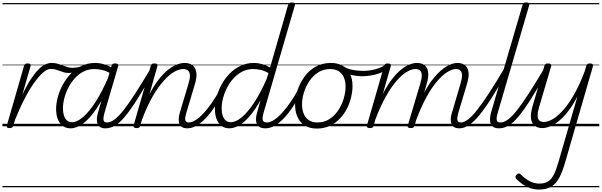

<svg xmlns="http://www.w3.org/2000/svg" viewBox="-20 -1035 4933 1574"><path d="M57 15Q45 15 39 10.5Q33 6 36 -6L177 -495Q181 -506 187.5 -510.5Q194 -515 206 -515Q223 -515 228.5 -509Q234 -503 230 -491L163 -259Q200 -337 233.5 -387Q267 -437 296.5 -466.5Q326 -496 352.5 -507.5Q379 -519 403 -519Q415 -519 419.5 -511.5Q424 -504 422.5 -494Q421 -484 413.5 -477Q406 -470 394 -470Q368 -470 335.5 -442.5Q303 -415 264.5 -362.5Q226 -310 185.5 -233Q145 -156 104 -55L89 -4Q86 6 78.5 10.5Q71 15 57 15ZM0 490H379V500H0ZM0 -20H379V0H0ZM0 -505H379V-500H0ZM0 -1010H379V-1000H0Z M543 -437Q522 -437 504.5 -442Q487 -447 470 -453.5Q453 -460 435.5 -465Q418 -470 395 -470Q384 -470 379.5 -477Q375 -484 376 -494.5Q377 -505 384 -512Q391 -519 403 -519Q430 -519 451.5 -513Q473 -507 493 -499Q513 -491 533 -485Q553 -479 576 -479Q588 -479 609.5 -482Q631 -485 643 -490Q651 -493 655.5 -490Q660 -487 662.5 -481Q665 -475 663 -469Q661 -463 653 -460Q636 -453 616.5 -448Q597 -443 577.5 -440Q558 -437 543 -437ZM379 490V500ZM379 -20V0ZM379 -505V-500ZM379 -1010V-1000Z M557 17Q522 17 495.5 -2Q469 -21 454.5 -56.5Q440 -92 440 -141Q440 -186 453.5 -238Q467 -290 494 -339.5Q521 -389 560 -430Q599 -471 649 -495Q699 -519 761 -519Q797 -519 836.5 -507Q876 -495 908 -472L896 -427Q853 -454 818 -461.5Q783 -469 753 -469Q706 -469 666 -449Q626 -429 594.5 -394.5Q563 -360 541 -317.5Q519 -275 507.5 -230.5Q496 -186 496 -146Q496 -113 504 -87.5Q512 -62 529 -47.5Q546 -33 570 -33Q611 -33 660.5 -75Q710 -117 764 -200.5Q818 -284 871 -408L890 -367Q832 -235 775 -150Q718 -65 663.5 -24Q609 17 557 17ZM844 17Q818 17 802.5 7.5Q787 -2 780 -19Q773 -36 774 -60.5Q775 -85 784 -114L894 -495Q897 -506 904 -510.5Q911 -515 924 -515Q941 -515 946.5 -508Q952 -501 948 -490L838 -115Q825 -70 828.5 -50.5Q832 -31 857 -31Q867 -31 871 -23.5Q875 -16 874 -7Q873 2 865.5 9.5Q858 17 844 17ZM379 490H1014V500H379ZM379 -20H1014V0H379ZM379 -505H1014V-500H379ZM379 -1010H1014V-1000H379Z M844 17Q833 17 828 9.5Q823 2 824.5 -7Q826 -16 834 -23.5Q842 -31 857 -31Q885 -31 917.5 -54.5Q950 -78 991.5 -130Q1033 -182 1088 -267.5Q1143 -353 1217 -476Q1222 -486 1231.5 -485Q1241 -484 1246.5 -477Q1252 -470 1247 -460Q1168 -321 1110 -229Q1052 -137 1007.5 -83Q963 -29 924 -6Q885 17 844 17ZM1014 490V500ZM1014 -20V0ZM1014 -505V-500ZM1014 -1010V-1000Z M1516 17Q1490 17 1473.5 7.5Q1457 -2 1450.5 -19Q1444 -36 1445 -60Q1446 -84 1455 -114L1524 -345Q1537 -387 1537 -414Q1537 -441 1523 -455Q1509 -469 1481 -469Q1449 -469 1409 -446.5Q1369 -424 1324 -375Q1279 -326 1233 -247Q1187 -168 1144 -54L1130 -4Q1127 6 1120.5 10.5Q1114 15 1099 15Q1087 15 1079.5 10Q1072 5 1075 -6L1216 -495Q1220 -506 1226 -510.5Q1232 -515 1245 -515Q1262 -515 1268 -509Q1274 -503 1270 -491L1205 -262Q1242 -333 1280 -382Q1318 -431 1356 -461.5Q1394 -492 1429 -505.5Q1464 -519 1494 -519Q1532 -519 1557 -501Q1582 -483 1589 -444Q1596 -405 1577 -343L1509 -115Q1495 -70 1499 -50.5Q1503 -31 1528 -31Q1538 -31 1542.5 -23.5Q1547 -16 1545.5 -7Q1544 2 1536.5 9.5Q1529 17 1516 17ZM1014 490H1685V500H1014ZM1014 -20H1685V0H1014ZM1014 -505H1685V-500H1014ZM1014 -1010H1685V-1000H1014Z M1515 17Q1504 17 1499 9.5Q1494 2 1495.5 -7Q1497 -16 1505 -23.5Q1513 -31 1528 -31Q1553 -31 1584.5 -51Q1616 -71 1650 -108Q1684 -145 1719 -195.5Q1754 -246 1787 -307Q1792 -316 1800.5 -315Q1809 -314 1815 -307.5Q1821 -301 1817 -292Q1782 -224 1745 -167Q1708 -110 1669.5 -69Q1631 -28 1592 -5.5Q1553 17 1515 17ZM1685 490V500ZM1685 -20V0ZM1685 -505V-500ZM1685 -1010V-1000Z M1859 17Q1824 17 1797.5 -2Q1771 -21 1756.5 -56.5Q1742 -92 1742 -141Q1742 -188 1755.5 -239.5Q1769 -291 1796 -341Q1823 -391 1862 -431Q1901 -471 1951.5 -495Q2002 -519 2063 -519Q2094 -519 2128.5 -509.5Q2163 -500 2194 -482L2342 -995Q2346 -1006 2353 -1010.5Q2360 -1015 2373 -1015Q2390 -1015 2395.5 -1008Q2401 -1001 2397 -990L2142 -115Q2129 -71 2133.5 -51Q2138 -31 2169 -31Q2177 -31 2180.5 -23.5Q2184 -16 2182.5 -7Q2181 2 2174.5 9.5Q2168 17 2157 17Q2128 17 2110.5 7.5Q2093 -2 2085.5 -19Q2078 -36 2078.5 -60Q2079 -84 2088 -114L2116 -214Q2071 -134 2027 -83Q1983 -32 1941 -7.5Q1899 17 1859 17ZM1872 -33Q1912 -33 1960 -72Q2008 -111 2061 -190Q2114 -269 2166 -388L2181 -436Q2143 -457 2112.5 -463Q2082 -469 2055 -469Q2008 -469 1968 -449Q1928 -429 1896 -394.5Q1864 -360 1842 -317.5Q1820 -275 1808.5 -230.5Q1797 -186 1797 -146Q1797 -113 1805.5 -87.5Q1814 -62 1830.5 -47.5Q1847 -33 1872 -33ZM1685 490H2326V500H1685ZM1685 -20H2326V0H1685ZM1685 -505H2326V-500H1685ZM1685 -1010H2326V-1000H1685Z M2156 17Q2145 17 2140 9.5Q2135 2 2136.5 -7Q2138 -16 2146 -23.5Q2154 -31 2169 -31Q2194 -31 2225.5 -51Q2257 -71 2291 -108Q2325 -145 2360 -195.5Q2395 -246 2428 -307Q2433 -316 2441.5 -315Q2450 -314 2456 -307.5Q2462 -301 2458 -292Q2423 -224 2386 -167Q2349 -110 2310.5 -69Q2272 -28 2233 -5.5Q2194 17 2156 17ZM2326 490V500ZM2326 -20V0ZM2326 -505V-500ZM2326 -1010V-1000Z M2577 19Q2520 19 2480 -5.5Q2440 -30 2419.5 -74.5Q2399 -119 2399 -177Q2399 -232 2418 -291.5Q2437 -351 2473.5 -403Q2510 -455 2565 -487Q2620 -519 2693 -519Q2749 -519 2789 -495.5Q2829 -472 2849.5 -429.5Q2870 -387 2870 -330Q2870 -288 2859 -240Q2848 -192 2825 -146Q2802 -100 2766.5 -63Q2731 -26 2683.5 -3.5Q2636 19 2577 19ZM2582 -31Q2639 -31 2682 -59.5Q2725 -88 2754 -132.5Q2783 -177 2798 -228Q2813 -279 2813 -324Q2813 -369 2798.5 -401.5Q2784 -434 2756 -451.5Q2728 -469 2687 -469Q2632 -469 2588.5 -441.5Q2545 -414 2515.5 -369.5Q2486 -325 2471 -275Q2456 -225 2456 -180Q2456 -135 2470.5 -101Q2485 -67 2513.5 -49Q2542 -31 2582 -31ZM2326 490H2927V500H2326ZM2326 -20H2927V0H2326ZM2326 -505H2927V-500H2326ZM2326 -1010H2927V-1000H2326Z M2950 -410Q2906 -410 2861 -420Q2816 -430 2768 -460Q2762 -464 2761.5 -471Q2761 -478 2765 -485.5Q2769 -493 2776 -495.5Q2783 -498 2790 -494Q2826 -471 2868.5 -462.5Q2911 -454 2961 -454Q2990 -454 3023 -459.5Q3056 -465 3087 -476.5Q3118 -488 3138 -505Q3146 -512 3153 -509.5Q3160 -507 3163.5 -500Q3167 -493 3166 -484.5Q3165 -476 3156 -470Q3127 -447 3090 -434Q3053 -421 3016.5 -415.5Q2980 -410 2950 -410ZM2928 490V500ZM2928 -20V0ZM2928 -505V-500ZM2928 -1010V-1000Z M3745 17Q3719 17 3703.5 7.5Q3688 -2 3681 -19.5Q3674 -37 3675 -61Q3676 -85 3686 -114L3754 -345Q3767 -387 3767.5 -414Q3768 -441 3756 -455Q3744 -469 3718 -469Q3688 -469 3649 -445.5Q3610 -422 3566 -372Q3522 -322 3477 -240.5Q3432 -159 3389 -44L3365 -43Q3401 -164 3446 -253.5Q3491 -343 3541 -402Q3591 -461 3639.5 -490Q3688 -519 3731 -519Q3768 -519 3792 -500Q3816 -481 3821 -442Q3826 -403 3807 -343L3739 -116Q3726 -71 3729.5 -51Q3733 -31 3758 -31Q3768 -31 3772.5 -23.5Q3777 -16 3775.5 -7Q3774 2 3766.5 9.5Q3759 17 3745 17ZM3012 15Q3000 15 2992.5 10Q2985 5 2988 -6L3129 -495Q3133 -506 3139 -510.5Q3145 -515 3158 -515Q3175 -515 3181 -509Q3187 -503 3183 -491L3118 -264Q3154 -334 3191.5 -383Q3229 -432 3265.5 -462Q3302 -492 3335.5 -505.5Q3369 -519 3398 -519Q3437 -519 3461 -500Q3485 -481 3490 -442Q3495 -403 3477 -343L3378 -4Q3374 6 3368 10.5Q3362 15 3347 15Q3335 15 3327 10Q3319 5 3323 -6L3424 -345Q3437 -387 3437.5 -414Q3438 -441 3425.5 -455Q3413 -469 3385 -469Q3354 -469 3315.5 -446.5Q3277 -424 3233.5 -375Q3190 -326 3145 -247Q3100 -168 3057 -55L3043 -4Q3040 6 3033.5 10.5Q3027 15 3012 15ZM2927 490H3916V500H2927ZM2927 -20H3916V0H2927ZM2927 -505H3916V-500H2927ZM2927 -1010H3916V-1000H2927Z M3746 17Q3735 17 3730 9.5Q3725 2 3726.5 -7Q3728 -16 3736 -23.5Q3744 -31 3759 -31Q3784 -31 3816.5 -55.5Q3849 -80 3891.5 -133.5Q3934 -187 3991 -274.5Q4048 -362 4123 -489Q4128 -499 4137.5 -498Q4147 -497 4153 -490Q4159 -483 4153 -473Q4077 -338 4018 -244.5Q3959 -151 3912 -93.5Q3865 -36 3824.5 -9.5Q3784 17 3746 17ZM3916 490V500ZM3916 -20V0ZM3916 -505V-500ZM3916 -1010V-1000Z M4071 17Q4044 17 4027 7.5Q4010 -2 4003 -19.5Q3996 -37 3997 -61Q3998 -85 4006 -114L4264 -995Q4268 -1006 4274 -1010.5Q4280 -1015 4294 -1015Q4310 -1015 4316 -1009Q4322 -1003 4318 -991L4062 -116Q4048 -71 4052 -51Q4056 -31 4083 -31Q4094 -31 4098.5 -23.5Q4103 -16 4101.5 -7Q4100 2 4092.5 9.5Q4085 17 4071 17ZM3916 490H4240V500H3916ZM3916 -20H4240V0H3916ZM3916 -505H4240V-500H3916ZM3916 -1010H4240V-1000H3916Z M4070 17Q4059 17 4054 9.5Q4049 2 4050.5 -7Q4052 -16 4060 -23.5Q4068 -31 4083 -31Q4111 -31 4143.5 -54.5Q4176 -78 4217.5 -130Q4259 -182 4314 -267.5Q4369 -353 4443 -476Q4448 -486 4457.5 -485Q4467 -484 4472.5 -477Q4478 -470 4473 -460Q4394 -321 4336 -229Q4278 -137 4233.5 -83Q4189 -29 4150 -6Q4111 17 4070 17ZM4240 490V500ZM4240 -20V0ZM4240 -505V-500ZM4240 -1010V-1000Z M4426 15Q4390 15 4365 -3Q4340 -21 4333.5 -60Q4327 -99 4345 -162L4443 -495Q4447 -506 4453 -510.5Q4459 -515 4473 -515Q4489 -515 4495.5 -509Q4502 -503 4498 -491L4400 -159Q4388 -118 4387.5 -90Q4387 -62 4400 -48.5Q4413 -35 4439 -35Q4470 -35 4510 -57.5Q4550 -80 4595 -130Q4640 -180 4686 -260Q4732 -340 4775 -455L4786 -495Q4790 -506 4796.5 -510.5Q4803 -515 4816 -515Q4834 -515 4838.5 -508Q4843 -501 4840 -489L4613 296Q4591 373 4564.5 422.5Q4538 472 4499 495.5Q4460 519 4400 519Q4363 519 4330 508.5Q4297 498 4268.5 478.5Q4240 459 4215 434Q4207 426 4205.5 417Q4204 408 4215 397Q4227 387 4234 387Q4241 387 4249 395Q4284 430 4321.5 450Q4359 470 4404 470Q4447 470 4475 451Q4503 432 4522 393Q4541 354 4558 294L4714 -245Q4677 -174 4638.5 -124Q4600 -74 4562 -43.5Q4524 -13 4489.5 1Q4455 15 4426 15ZM4240 490H4893V500H4240ZM4240 -20H4893V0H4240ZM4240 -505H4893V-500H4240ZM4240 -1010H4893V-1000H4240Z"/></svg>

Font: Playwrite AU NSW Guides
Style: Regular
Weight: 400
Designer: Veronika Burian, José Scaglione
Foundry: TypeTogether
Version: Version 1.003